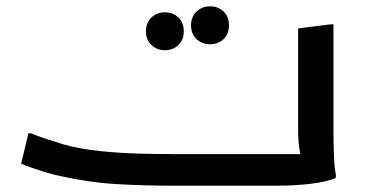

<svg xmlns="http://www.w3.org/2000/svg" viewBox="-20 -588 1168 608"><path d="M70 -166H78Q89 -161 109 -154Q129 -147 149 -141Q169 -135 180 -131Q233 -116 297.5 -109.5Q362 -103 423.5 -101.5Q485 -100 528 -100H978L938 -78Q932 -91 928 -117.5Q924 -144 924 -177V-498L1027 -511H1036V-175Q1036 -155 1036.5 -128.5Q1037 -102 1038.5 -76Q1040 -50 1044 -32L1043 -24Q1013 -12 964 -6Q915 0 852 0H528Q438 0 349 -5Q260 -10 151 -35Q132 -40 113 -46Q94 -52 77 -58Q60 -64 47 -70ZM645 -448Q620 -448 602.5 -464Q585 -480 585 -508Q585 -535 602.5 -551.5Q620 -568 645 -568Q671 -568 688 -551.5Q705 -535 705 -508Q705 -480 688 -464Q671 -448 645 -448ZM502 -429Q477 -429 459.5 -445.5Q442 -462 442 -489Q442 -516 459.5 -532.5Q477 -549 502 -549Q528 -549 545 -532.5Q562 -516 562 -489Q562 -462 545 -445.5Q528 -429 502 -429Z"/></svg>

Font: Kufam Medium
Style: Italic
Weight: 500
Italic angle: -11°
Designer: Artur Schmal
Foundry: Original Type
Version: Version 1.301; ttfautohint (v1.8.3)